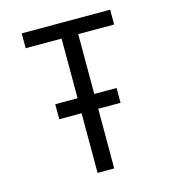

<svg xmlns="http://www.w3.org/2000/svg" viewBox="-109 -825 819 914"><g transform="rotate(-15 300.0 -367.5)"><path d="M259 0V-294H149V-368H259V-662H82V-735H518V-662H341V-367H451V-294H341V0Z"/></g></svg>

Font: Nova
Style: Regular
Weight: 400
Monospace: yes
Designer: Belleve Invis
Foundry: Belleve Invis
Version: Version 24.1.4; ttfautohint (v1.8.4)